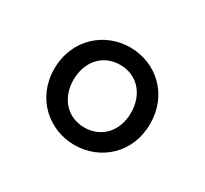

<svg xmlns="http://www.w3.org/2000/svg" viewBox="-74 -866 518 486"><g transform="rotate(30 185.0 -622.5)"><path d="M185 -480C260 -480 325 -536 325 -622C325 -709 260 -765 185 -765C111 -765 45 -709 45 -622C45 -536 111 -480 185 -480ZM185 -531C135 -531 101 -569 101 -622C101 -676 135 -714 185 -714C235 -714 269 -676 269 -622C269 -569 235 -531 185 -531Z"/></g></svg>

Font: Noto Sans T Chinese Regular
Style: Regular
Weight: 400
Designer: Ryoko NISHIZUKA (kana & ideographs); Paul D. Hunt (Latin, Greek & Cyrillic); Wenlong ZHANG (bopomofo); Sandoll Communica
Foundry: Adobe Systems Incorporated
Version: Version 1.000;PS 1;hotconv 1.0.78;makeotf.lib2.5.61930